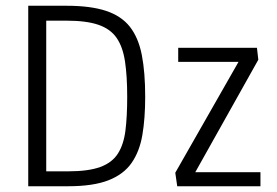

<svg xmlns="http://www.w3.org/2000/svg" viewBox="-20 -647 961 667"><path d="M78.1 0V-627H211.4Q294.4 -627 347.9 -609.4Q401.4 -591.8 431.2 -554Q460.9 -516.1 472.7 -455.8Q484.4 -395.5 484.4 -310.5Q484.4 -235.8 474.6 -178.2Q464.8 -120.6 437 -80.8Q409.2 -41 356.2 -20.5Q303.2 0 216.8 0ZM140.6 -27.3 118.7 -51.8H216.8Q287.1 -51.8 328.4 -66.9Q369.6 -82 389.6 -113.5Q409.7 -145 415.8 -193.8Q421.9 -242.7 421.9 -310.5Q421.9 -382.8 414.3 -433.3Q406.7 -483.9 385.3 -515.1Q363.8 -546.4 322 -560.8Q280.3 -575.2 211.4 -575.2H118.7L140.6 -599.6ZM595.7 0 588.9 -46.9 822.3 -456.1 831.5 -432.1H599.1V-481H872.6L877.4 -439.5L645 -24.9L635.7 -48.8H884.8V0Z"/></svg>

Font: Anaheim
Style: Regular
Weight: 400
Designer: Vernon Adams
Foundry: Vernon Adams
Version: Version 2.001